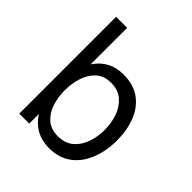

<svg xmlns="http://www.w3.org/2000/svg" viewBox="-202 -866 1022 1022"><g transform="rotate(45 309.0 -355.5)"><path d="M87 0V-729H170V-454Q227 -540 332 -540Q409 -540 458.5 -503.5Q508 -467 532 -405Q556 -343 556 -267Q556 -187 530 -122Q504 -57 453.5 -19.5Q403 18 328 18Q221 18 162 -72V0ZM317 -462Q264 -462 231.5 -432Q199 -402 184.5 -355.5Q170 -309 170 -258Q170 -209 184.5 -163.5Q199 -118 231.5 -89Q264 -60 317 -60Q370 -60 403.5 -88Q437 -116 453.5 -161.5Q470 -207 470 -258Q470 -313 453.5 -359Q437 -405 403 -433.5Q369 -462 317 -462Z"/></g></svg>

Font: Fragment Mono
Style: Regular
Weight: 400
Monospace: yes
Designer: Wei Huang based on Nimbus Sans by URW Studio, based on Helvetica by Max Miedinger.
Foundry: Wei Huang
Version: Version 1.021; ttfautohint (v1.8.4.7-5d5b)